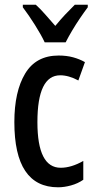

<svg xmlns="http://www.w3.org/2000/svg" viewBox="-20 -786 402 816"><path d="M227 10Q41 10 41 -267Q41 -397 87 -473.5Q133 -550 229 -550Q263 -550 290.5 -542.5Q318 -535 341 -522L313 -444Q272 -466 236 -466Q139 -466 139 -267Q139 -73 238 -73Q283 -73 334 -102V-22Q311 -6 282 2Q253 10 227 10ZM170 -606Q155 -638 128.5 -680Q102 -722 77 -755V-766H132Q150 -750 171.5 -725.5Q193 -701 215 -676Q239 -705 256.5 -723.5Q274 -742 298 -766H353V-755Q338 -735 320 -708.5Q302 -682 286 -655Q270 -628 259 -606Z"/></svg>

Font: Noto Sans Lao Looped ExtraCondensed Medium
Style: Regular
Weight: 500
Width: 2
Designer: Mark Frömberg, Ben Mitchell
Foundry: The Fontpad Ltd
Version: Version 1.002; ttfautohint (v1.8.4.7-5d5b)